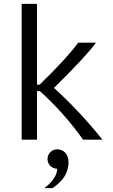

<svg xmlns="http://www.w3.org/2000/svg" viewBox="-20 -720 582 990"><path d="M275 50Q300 50 316.7 67.9Q333.3 85.8 333.3 116.7Q333.3 143.3 323.3 167.9Q313.3 192.5 297.9 209.2Q282.5 225.8 271.2 235Q260 244.2 250 250H208.3Q234.2 231.7 254.6 204.6Q275 177.5 275 150Q254.2 150 239.6 135.4Q225 120.8 225 100Q225 79.2 239.6 64.6Q254.2 50 275 50ZM91.7 -700H170.8V-283.3H184.2Q325.8 -420.8 383.3 -500H475Q425 -430.8 258.3 -266.7Q386.7 -150.8 508.3 0H408.3Q309.2 -139.2 185.8 -250H170.8V0H91.7Z"/></svg>

Font: BoonBaan
Style: Regular
Weight: 400
Designer: Sungsit Sawaiwan
Foundry: FontUni
Version: Version 2.0